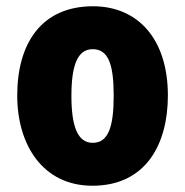

<svg xmlns="http://www.w3.org/2000/svg" viewBox="-20 -583 592 613"><path d="M516 -278C516 -460 419 -563 277 -563C112 -563 35 -444 35 -278C35 -120 117 10 275 10C446 10 516 -123 516 -278ZM208 -277C208 -378 229 -426 276 -426C326 -426 343 -377 343 -278C343 -178 326 -127 276 -127C228 -127 208 -179 208 -277Z"/></svg>

Font: Noto Sans Khmer Condensed Black
Style: Regular
Weight: 900
Width: 3
Designer: Danh Hong and the Monotype Design Team
Foundry: Monotype Imaging Inc.
Version: Version 2.004